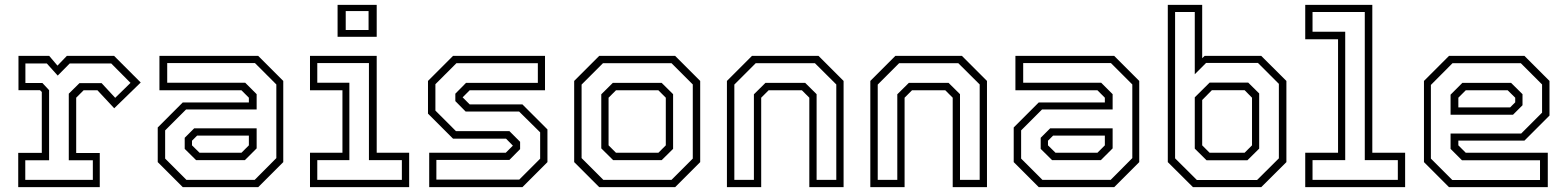

<svg xmlns="http://www.w3.org/2000/svg" viewBox="-20 -770 6450 790"><path d="M55 0V-141H152V-391.5L144.5 -399H56V-540H182.5L216.5 -500L255 -540H449.5L559 -430.5L450 -324.5L381 -398.5H324L293.5 -368V-140.5H390.5V0ZM84 -30H362V-110.5H263V-384.5L307 -428H398L454 -367.5L517 -429L437.5 -509H267L217.5 -459L172.5 -509H84.5V-428.5H154.5L182 -399V-110.5H84Z M732 0 629 -103V-245.5L732 -348.5H1004V-368L973.5 -398.5H636V-540H1042.5L1145.5 -437V-103L1042.5 0ZM787 -111 740 -157.5V-203L779 -242H1036V-159.5L987.5 -111ZM747 -30H1028L1117 -119.5V-422.5L1029 -510.5H668V-429.5H989L1036 -382.5V-319.5H745.5L659.5 -233.5V-117.5ZM801 -141.5H973.5L1004 -172V-212H791L770 -191V-172Z M1369 -618.5V-750H1530V-618.5ZM1402.5 -646.5H1496.5V-724.5H1402.5ZM1255.5 0V-141.5H1389V-398.5H1255.5V-540H1530V-141.5H1663.5V0ZM1285.5 -30H1633.5V-111H1498V-510.5H1285.5V-429.5H1417.5V-111H1285.5Z M1746 0V-141.5H2061L2091.5 -172V-169.5L2062 -199.5H1844L1741 -302.5V-437L1844 -540H2222.5V-398.5H1912.5L1882 -368V-371L1912.5 -340.5H2129.5L2232.5 -237.5V-103L2129.5 0ZM1775.5 -31H2116.5L2202.5 -117V-225.5L2116 -311H1896L1853.5 -354V-384.5L1897.5 -429H2193V-510H1858L1771.5 -423.5V-315L1856 -230.5H2076L2120 -186.5V-156.5L2076 -112H1775.5Z M2445.5 0 2342.5 -103V-437L2445.5 -540H2758L2861 -437V-103L2758 0ZM2462.5 -30H2743L2830.5 -117.5V-422.5L2743 -510H2461L2373 -422V-119.5ZM2503 -111 2454 -159.5V-382L2501.5 -429H2702.5L2749.5 -382.5V-157.5L2702.5 -111ZM2514.5 -141.5H2689L2719.5 -172V-368L2689 -398.5H2514.5L2484 -368V-172Z M2971 0V-437L3074 -540H3348L3451 -437V0H3310V-368L3279.5 -398.5H3142.5L3112 -368V0ZM3001.5 -30H3082V-382L3129.5 -429H3293L3340 -382.5V-30H3421V-422.5L3333 -510H3089.5L3001.5 -422Z M3561 0V-437L3664 -540H3938L4041 -437V0H3900V-368L3869.5 -398.5H3732.5L3702 -368V0ZM3591.5 -30H3672V-382L3719.5 -429H3883L3930 -382.5V-30H4011V-422.5L3923 -510H3679.5L3591.5 -422Z M4254 0 4151 -103V-245.5L4254 -348.5H4526V-368L4495.5 -398.5H4158V-540H4564.5L4667.5 -437V-103L4564.5 0ZM4309 -111 4262 -157.5V-203L4301 -242H4558V-159.5L4509.5 -111ZM4269 -30H4550L4639 -119.5V-422.5L4551 -510.5H4190V-429.5H4511L4558 -382.5V-319.5H4267.5L4181.5 -233.5V-117.5ZM4323 -141.5H4495.5L4526 -172V-212H4313L4292 -191V-172Z M4888.5 0 4785 -103V-750H4926.5V-530.5L4936.5 -540H5169.5L5273 -437V-103L5169.5 0ZM4944.5 -110.5 4896 -158.5V-369.5L4957 -430H5116L5161 -385.5V-158.5L5112.5 -110.5ZM4957 -141.5H5101L5131.5 -172V-368L5101 -399H4966.5L4926.5 -358.5V-172ZM4904.5 -29.5H5152.5L5242 -118.5V-425L5156 -511H4942.5L4896 -464.5V-720.5H4815V-118.5Z M5350.5 0V-141.5H5485.5V-608.5H5350.5V-750H5626.5V-141.5H5761.5V0ZM5380.5 -30H5731.5V-111H5595.5V-720.5H5380.5V-639.5H5515V-111H5380.5Z M6252.5 -540 6355.5 -437V-294.5L6252.5 -191.5H5980.5V-172L6011 -141.5H6348.5V0H5942L5839 -103V-437L5942 -540ZM6197.5 -429 6244.5 -382.5V-337L6205.5 -298H5948.5V-380.5L5997 -429ZM6237.5 -510H5956.5L5867.5 -420.5V-117.5L5955.5 -29.5H6316.5V-110.5H5995.5L5948.5 -157.5V-220.5H6239L6325 -306.5V-422.5ZM6183.5 -398.5H6011L5980.5 -368V-328H6193.5L6214.5 -349V-368Z"/></svg>

Font: Tourney Thin Light
Style: Regular
Weight: 300
Version: Version 1.015